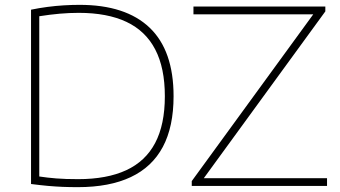

<svg xmlns="http://www.w3.org/2000/svg" viewBox="-20 -767 1404 792"><path d="M301 5Q267.5 5 238 3.8Q208.5 2.5 177.5 -0.2Q146.5 -3 108 -8V-727Q141.5 -734 176 -738.5Q210.5 -743 244 -745Q277.5 -747 308 -747Q498.5 -747 597.2 -652.8Q696 -558.5 696 -370Q696 -244.5 651.8 -161.2Q607.5 -78 519.5 -36.5Q431.5 5 301 5ZM302 -28Q421 -28 500.5 -64.8Q580 -101.5 620 -177.2Q660 -253 660 -370Q660 -487 620.2 -563.2Q580.5 -639.5 501.5 -676.8Q422.5 -714 305 -714Q266 -714 226.2 -710.5Q186.5 -707 142 -700V-39Q174.5 -34 212 -31Q249.5 -28 302 -28ZM771 0V-20L1281 -720L1287 -708H778V-740H1322V-720L812 -20L806 -32H1329V0Z"/></svg>

Font: Encode Sans SC Expanded Thin
Style: Regular
Weight: 250
Width: 7
Designer: Multiple Designers
Foundry: Impallari Type
Version: Version 3.002